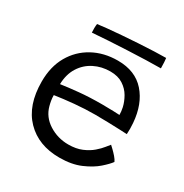

<svg xmlns="http://www.w3.org/2000/svg" viewBox="-152 -777 855 891"><g transform="rotate(30 275.0 -332.0)"><path d="M518.5 -118.5Q506 -101 476.5 -75Q447 -49 399.5 -28.5Q352 -8 286.5 -8Q174 -8 106.8 -77.2Q39.5 -146.5 39.5 -273.5Q39.5 -353.5 73 -411.8Q106.5 -470 165 -502Q223.5 -534 298 -534Q391.5 -534 443.5 -475Q495.5 -416 503 -318.5Q505.5 -288 503.5 -259Q495.5 -259.5 465.5 -260.8Q435.5 -262 398.5 -263Q361.5 -264 332 -264Q279 -264 222 -258.8Q165 -253.5 119.5 -246.5Q119.5 -232 121.8 -218.2Q124 -204.5 127.5 -192Q141 -141 188 -111.2Q235 -81.5 292 -81.5Q333.5 -81.5 364 -94.5Q394.5 -107.5 415.2 -125.5Q436 -143.5 448 -159Q460 -174.5 465 -180Q469 -176.5 480.2 -165.8Q491.5 -155 502.8 -142Q514 -129 518.5 -118.5ZM119 -305Q159.5 -311 213.5 -316.2Q267.5 -321.5 336 -321.5Q371.5 -321.5 395.5 -320.5Q419.5 -319.5 429.5 -319Q429.5 -337.5 425 -358Q419 -384.5 403.8 -411Q388.5 -437.5 361.2 -455.2Q334 -473 293 -473Q246 -473 207 -453.2Q168 -433.5 144.2 -396Q120.5 -358.5 119 -305ZM488 -602.5Q454.5 -602.5 408.8 -601Q363 -599.5 312.5 -597.2Q262 -595 213.8 -592Q165.5 -589 127.5 -586Q126.5 -597 126.8 -610Q127 -623 128.5 -632.5Q144 -635 177 -638.2Q210 -641.5 252.5 -644.8Q295 -648 339.5 -650.8Q384 -653.5 422.5 -655Q461 -656.5 485 -656.5Q486 -651 487 -635Q488 -619 488 -602.5Z"/></g></svg>

Font: Grandstander Light
Style: Regular
Weight: 300
Designer: Tyler Finck
Foundry: Etcetera Type Co
Version: Version 1.200; ttfautohint (v1.8.3)